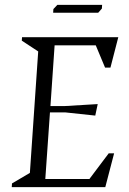

<svg xmlns="http://www.w3.org/2000/svg" viewBox="-20 -764 527 784"><path d="M28 0 29 -15 102 -58 136 -554 69 -598 70 -612H463L431 -488H409L371 -579H203L186 -331H246L379 -339L369 -292L247 -305H184L165 -33H345L424 -138H446L410 0ZM197 -712 198 -727 214 -744H397L396 -729L381 -712Z"/></svg>

Font: Ancizar Serif Light
Style: Italic
Weight: 300
Italic angle: -4°
Designer: Cesar Puertas, Viviana Monsalve, Julian Moncada, Julian Prieto, Jose Castro, Felipe Aragon, Mariel Hernandez, Sara Alarc
Version: Version 8.100